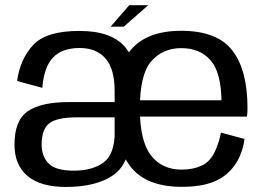

<svg xmlns="http://www.w3.org/2000/svg" viewBox="-20 -717 1027 742"><path d="M516.5 -190V-361Q516.5 -472 463.8 -534.8Q411 -597.5 287 -597.5Q159 -597.5 108.5 -543.5Q58 -489.5 46 -404L143.5 -377.5Q150 -458.5 185.2 -495Q220.5 -531.5 288 -531.5Q352.5 -531.5 387.8 -491Q423 -450.5 423 -366V-163L437.5 -150.5ZM234.5 5.5Q347.5 5.5 413 -37Q478.5 -79.5 481.5 -181L423.5 -209.5Q423.5 -121.5 380.8 -89.5Q338 -57.5 265.5 -57.5Q195 -57.5 168 -85Q141 -112.5 141 -158.5Q141 -217.5 170.5 -240.5Q200 -263.5 277.5 -263.5Q339 -263.5 429 -263.5V-322.5Q322 -322.5 246 -322.5Q138.5 -322.5 87.2 -287Q36 -251.5 36 -158.5Q36 -78.5 86.8 -36.5Q137.5 5.5 234.5 5.5ZM682 5V-61.5Q606 -61.5 563.2 -116.8Q520.5 -172 520.5 -297.5Q520.5 -430 564.8 -480.5Q609 -531 680.5 -531Q753.5 -531 794.8 -482.8Q836 -434.5 836 -318.5L841.5 -329.5H509.5V-266.5H934.5Q936.5 -281.5 936.5 -299Q936.5 -447.5 877.2 -522.8Q818 -598 680.5 -598Q546.5 -598 484.5 -522.8Q422.5 -447.5 422.5 -297.5Q422.5 -155 483 -75Q543.5 5 682 5ZM682 -61.5V5Q757 5 805.8 -14.5Q854.5 -34 885.5 -76.5Q916.5 -119 925 -180L834 -204.5Q825.5 -161 807.8 -126Q790 -91 757.8 -76.2Q725.5 -61.5 682 -61.5ZM407.5 -614H458.5L553 -697H479.5Z"/></svg>

Font: Anybody UltraCondensed Thin
Style: Regular
Weight: 400
Version: Version 1.111